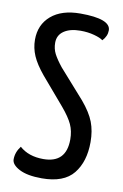

<svg xmlns="http://www.w3.org/2000/svg" viewBox="-83 -759 524 818"><g transform="rotate(10 179.0 -350.0)"><path d="M25 0ZM26 -567Q26 -632 71.5 -671Q117 -710 198 -710Q329 -710 329 -660Q329 -635 309 -614Q298 -623 270.5 -630.5Q243 -638 211 -638Q166 -638 139.5 -620Q113 -602 113 -569Q113 -543 124 -521.5Q135 -500 159 -470L268 -347Q306 -302 320.5 -264Q335 -226 335 -178Q335 -93 293.5 -41.5Q252 10 157 10Q94 10 59.5 -8Q25 -26 25 -49Q25 -80 46 -107Q85 -72 149 -72Q248 -72 248 -174Q248 -210 235 -238.5Q222 -267 189 -306L89 -423Q55 -464 40.5 -497.5Q26 -531 26 -567Z"/></g></svg>

Font: Yanone Kaffeesatz
Style: Regular
Weight: 400
Designer: Yanone (Cyrillic: Daniel Pouzeot & Huerta Tipografica)
Foundry: Yanone
Version: Version 1.100;PS 001.100;hotconv 1.0.70;makeotf.lib2.5.58329